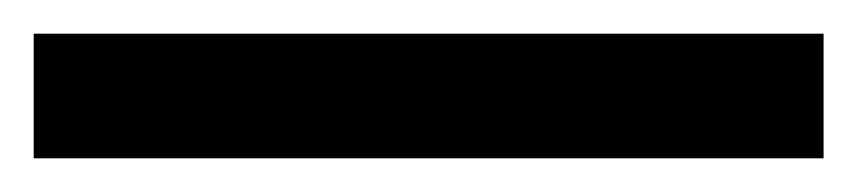

<svg xmlns="http://www.w3.org/2000/svg" viewBox="-23 -854 509 114"><path d="M466 -760V-834H-3V-760Z"/></svg>

Font: Noto Sans Arabic Cond Med
Style: Regular
Weight: 500
Width: 3
Designer: Monotype Design Team, Nadine Chahine, Nizar Qandah and Khaled Hosny
Foundry: Monotype Imaging Inc.
Version: Version 2.012